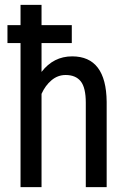

<svg xmlns="http://www.w3.org/2000/svg" viewBox="-20 -770 539 790"><path d="M275.4 -592.8H150.9V-474.1Q200.2 -538.1 276.9 -538.1Q417 -538.1 418.9 -351.1V0H333V-347.2Q333 -409.2 312.3 -435.3Q291.5 -461.4 250 -461.4Q217.8 -461.4 192.1 -439.9Q166.5 -418.5 150.9 -383.8V0H64.5V-592.8H10.7V-666.5H64.5V-750H150.9V-666.5H275.4Z"/></svg>

Font: Roboto Condensed
Style: Regular
Weight: 400
Designer: Google
Version: Version 2.001047; 2015